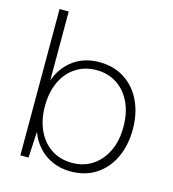

<svg xmlns="http://www.w3.org/2000/svg" viewBox="-109 -808 819 910"><g transform="rotate(15 301.0 -353.0)"><path d="M319 12Q270 12 229 -6.5Q188 -25 160 -57Q132 -89 118 -128L111 0H71V-718H116V-380Q140 -447 193 -485.5Q246 -524 319 -524Q391 -524 444 -489.5Q497 -455 525.5 -394.5Q554 -334 554 -257Q554 -179 525.5 -118Q497 -57 444.5 -22.5Q392 12 319 12ZM316 -29Q372 -29 415 -57Q458 -85 483 -136Q508 -187 508 -256Q508 -327 483 -378Q458 -429 415 -456.5Q372 -484 316 -484Q259 -484 215 -455.5Q171 -427 147 -375.5Q123 -324 123 -256Q123 -189 147 -137.5Q171 -86 214.5 -57.5Q258 -29 316 -29Z"/></g></svg>

Font: DM Sans 12pt ExtraLight
Style: Regular
Weight: 250
Version: Version 4.004;gftools[0.9.30]